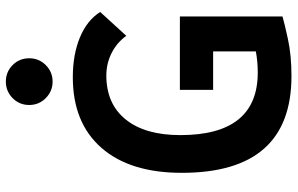

<svg xmlns="http://www.w3.org/2000/svg" viewBox="-192 -768 971 626"><g transform="rotate(-90 293.0 -455.5)"><path d="M357.4 9.8Q42 9.8 42 -347.7Q42 -517.1 123.8 -610.1Q205.6 -703.1 353.5 -703.1Q428.2 -703.1 484.1 -679.7Q540 -656.2 566.4 -613.8L488.8 -528.8Q466.3 -559.6 432.4 -576.7Q398.4 -593.8 359.4 -593.8Q267.1 -593.8 216.1 -530.8Q165 -467.8 165 -352.5Q165 -100.1 369.1 -100.1Q388.2 -100.1 405.5 -101.8Q422.9 -103.5 438 -106.4V-245.6H312.5V-354H551.8V-19.5Q530.8 -13.2 478 -1.7Q425.3 9.8 357.4 9.8ZM339.4 -769Q308.1 -769 285.6 -791.3Q263.2 -813.5 263.2 -845.2Q263.2 -877.4 285.6 -899.4Q308.1 -921.4 339.4 -921.4Q371.1 -921.4 393.3 -899.4Q415.5 -877.4 415.5 -845.2Q415.5 -813.5 393.3 -791.3Q371.1 -769 339.4 -769Z"/></g></svg>

Font: Caskaydia Cove SemiBold
Style: Regular
Weight: 600
Monospace: yes
Designer: Aaron Bell
Foundry: Saja Typeworks
Version: Version 4.300; ttfautohint (v1.8.3)